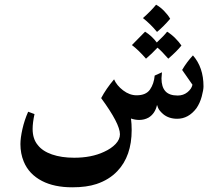

<svg xmlns="http://www.w3.org/2000/svg" viewBox="-20 -515 944 818"><path d="M847 -147Q847 -132 839.5 -104Q832 -76 817 -54Q783 -9 735 -9Q699 -9 675 -29Q658 -44 653.5 -55.5Q649 -67 649 -68Q641 -31 613 -14Q595 -4 573 -4Q556 -4 538 -10Q541 13 541 39Q541 150 480 214Q445 251 391 269Q349 283 288 283Q211 283 159 256Q103 227 81 173Q67 139 67 99Q67 73 75.5 35Q84 -3 100 -39L127 -29Q119 8 119 34Q119 77 141 103Q161 129 201.5 143Q242 157 296 157Q370 157 423 132Q454 118 472.5 98.5Q491 79 491 57Q491 12 411 -97Q432 -137 466 -177Q477 -151 504.5 -130Q532 -109 562 -109Q602 -109 619 -133.5Q636 -158 639 -193L670 -207Q668 -189 668 -181Q668 -145 684.5 -126.5Q701 -108 737 -108Q761 -108 778.5 -122Q796 -136 800 -154L756 -217Q775 -250 802 -279Q847 -228 847 -147ZM589 -438Q624 -469 645 -495Q663 -485 679.5 -468Q696 -451 705 -435Q677 -402 649 -379Q622 -412 589 -438ZM753 -321Q734 -297 697 -265Q668 -298 651 -312Q627 -286 602 -265Q570 -302 542 -323Q585 -366 598 -380Q626 -363 648 -334Q680 -364 692 -380Q710 -369 726.5 -352.5Q743 -336 753 -321Z"/></svg>

Font: Mirza Medium
Style: Regular
Weight: 500
Designer: Arabic design by Kourosh Beigpour, Latin design by Eduardo Tunni, engineering by Lasse Fister
Version: Version 1.0010g